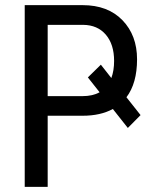

<svg xmlns="http://www.w3.org/2000/svg" viewBox="-20 -731 598 751"><path d="M426.3 -492.7Q426.3 -557.6 393.8 -595.5Q361.3 -633.3 305.2 -633.8H166.5V-355H303.2Q342.3 -355 369.6 -370.1L323.7 -428.2L374.5 -478L415.5 -425.8Q426.3 -454.6 426.3 -492.7ZM166.5 -278.3V0H76.7V-710.9H303.2Q401.9 -710.9 459 -651.9Q516.1 -592.8 516.1 -499Q516.1 -405.3 474.6 -350.6L529.8 -280.8L480 -230.5L421.4 -304.7Q373 -278.3 303.2 -278.3Z"/></svg>

Font: RobotoCondensed-Regular
Style: Regular
Weight: 400
Designer: Google
Version: Version 2.001201; 2014